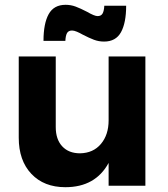

<svg xmlns="http://www.w3.org/2000/svg" viewBox="-20 -773 699 799"><path d="M585 -538V0H432V-95Q377 6 252 6Q163 6 110.5 -49.5Q58 -105 58 -200V-538H212V-244Q212 -193 239 -164Q266 -135 313 -135Q368 -136 400 -174Q432 -212 432 -272V-538ZM413 -600Q391 -600 371 -607.5Q351 -615 324 -629Q312 -636 300 -641Q288 -646 280 -646Q265 -646 259 -635.5Q253 -625 252 -603H161Q161 -675 182.5 -714Q204 -753 253 -753Q275 -753 295 -745.5Q315 -738 342 -724Q373 -706 386 -706Q401 -706 407 -717Q413 -728 414 -749H505Q505 -678 483.5 -639Q462 -600 413 -600Z"/></svg>

Font: Argentum Sans SemiBold
Style: Regular
Weight: 600
Designer: Julieta Ulanovsky (Modified by Cristiano Sobral)
Foundry: Julieta Ulanovsky
Version: Version 5.001;November 22, 2018;FontCreator 11.5.0.2425 64-b